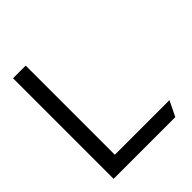

<svg xmlns="http://www.w3.org/2000/svg" viewBox="-168 -681 783 783"><g transform="rotate(-45 223.5 -290.0)"><path d="M108 -66V-580H35V0H391L423 -66Z"/></g></svg>

Font: Charger
Style: Regular
Weight: 400
Designer: Jasper
Foundry: Cannot Into Space Fonts
Version: Version 0.98